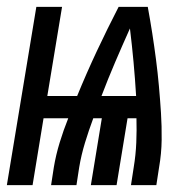

<svg xmlns="http://www.w3.org/2000/svg" viewBox="-46 -540 566 560"><path d="M-26 0 60 -520H135L92 -260H179Q206 -326 236.5 -391Q267 -456 300 -520H385Q392 -482 398 -443.5Q404 -405 409 -366.5Q414 -328 417.5 -289Q421 -250 423.5 -211Q426 -172 425.5 -132Q425 -92 418 -52L410 0H336L344 -52Q350 -88 351.5 -124Q353 -160 352 -195H326L294 0H219L251 -195H226Q213 -160 202 -124Q191 -88 185 -52L177 0H103L111 -52Q117 -88 128 -124Q139 -160 153 -195H81L49 0ZM250 -260H351Q348 -310 343.5 -359Q339 -408 333 -457Q311 -408 290 -359Q269 -310 250 -260Z"/></svg>

Font: Iosevka Curly Semibold
Style: Italic
Weight: 600
Italic angle: -9°
Monospace: yes
Designer: Belleve Invis
Foundry: Belleve Invis
Version: Version 22.1.2; ttfautohint (v1.8.4)